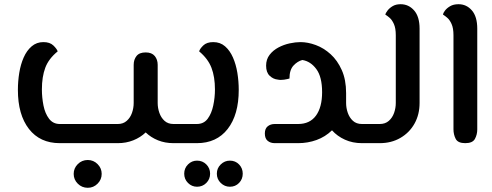

<svg xmlns="http://www.w3.org/2000/svg" viewBox="-20 -680 2337 912"><path d="M264 0Q170 0 117.5 -67.5Q65 -135 65 -253Q65 -294 71.5 -334Q78 -374 92.5 -407Q107 -440 130.5 -460Q154 -480 186 -480Q217 -480 233.5 -464Q250 -448 254 -436Q211 -401 195 -358Q179 -315 179 -255Q179 -217 186.5 -179Q194 -141 213 -116Q232 -91 264 -91H540Q565 -91 582 -106Q599 -121 607 -144Q615 -167 615 -191V-372Q615 -397 628.5 -414Q642 -431 672 -431Q701 -431 715 -414Q729 -397 729 -372V-191Q729 -167 737 -144Q745 -121 761.5 -106Q778 -91 804 -91H833Q844 -91 848.5 -79Q853 -67 853 -46Q853 -25 848.5 -12.5Q844 0 833 0H804Q764 0 730.5 -13.5Q697 -27 672 -51Q647 -27 613 -13.5Q579 0 540 0ZM397 212Q369 212 349.5 192.5Q330 173 330 146Q330 119 349.5 99.5Q369 80 397 80Q424 80 443.5 99.5Q463 119 463 146Q463 173 443.5 192.5Q424 212 397 212Z M833 0Q822 0 817.5 -12.5Q813 -25 813 -46Q813 -67 817.5 -79Q822 -91 833 -91H915Q948 -91 966.5 -116Q985 -141 993 -179Q1001 -217 1001 -255Q1001 -315 984.5 -358Q968 -401 926 -436Q929 -448 945.5 -464Q962 -480 993 -480Q1026 -480 1049 -460Q1072 -440 1086.5 -407Q1101 -374 1107.5 -334Q1114 -294 1114 -253Q1114 -135 1061.5 -67.5Q1009 0 915 0ZM1072 207Q1047 207 1028.5 189Q1010 171 1010 145Q1010 119 1028.5 101Q1047 83 1072 83Q1098 83 1115.5 101Q1133 119 1133 145Q1133 171 1115.5 189Q1098 207 1072 207ZM916 207Q891 207 873 189Q855 171 855 145Q855 119 873 101Q891 83 916 83Q942 83 960 101Q978 119 978 145Q978 171 960 189Q942 207 916 207Z M1439 -398Q1434 -398 1430 -397ZM1285 0Q1265 0 1251.5 -11Q1238 -22 1238 -46Q1238 -69 1251.5 -80Q1265 -91 1285 -91H1396Q1452 -91 1481 -131Q1510 -171 1510 -242Q1510 -315 1482.5 -352Q1455 -389 1416 -395Q1393 -389 1374 -368.5Q1355 -348 1355 -307Q1345 -304 1329 -301.5Q1313 -299 1299 -302Q1278 -304 1261 -320Q1244 -336 1244 -368Q1244 -398 1260.5 -419.5Q1277 -441 1302.5 -454.5Q1328 -468 1356 -474Q1384 -480 1407 -480Q1442 -480 1480 -466Q1518 -452 1550.5 -422.5Q1583 -393 1603.5 -347Q1624 -301 1624 -238V-191Q1624 -167 1632 -144Q1640 -121 1656.5 -106Q1673 -91 1699 -91H1744Q1755 -91 1759.5 -79Q1764 -67 1764 -46Q1764 -25 1759.5 -12.5Q1755 0 1744 0H1699Q1655 0 1618.5 -16.5Q1582 -33 1557 -61Q1525 -30 1483.5 -15Q1442 0 1396 0Z M1744 0Q1733 0 1728.5 -12.5Q1724 -25 1724 -46Q1724 -67 1728.5 -79Q1733 -91 1744 -91H1784Q1810 -91 1827 -106Q1844 -121 1852 -144Q1860 -167 1860 -191V-513Q1860 -546 1851 -566Q1842 -586 1830 -596Q1818 -606 1810 -611Q1812 -618 1820.5 -629.5Q1829 -641 1844.5 -650.5Q1860 -660 1883 -660Q1921 -660 1947 -630.5Q1973 -601 1973 -544V-191Q1973 -136 1949 -93Q1925 -50 1882 -25Q1839 0 1784 0Z M2190 0Q2155 0 2144.5 -20.5Q2134 -41 2134 -66V-513Q2134 -546 2125 -566Q2116 -586 2104 -596Q2092 -606 2084 -611Q2085 -618 2093.5 -629.5Q2102 -641 2118 -650.5Q2134 -660 2158 -660Q2196 -660 2221.5 -630.5Q2247 -601 2247 -544V-65Q2247 -41 2236 -20.5Q2225 0 2190 0Z"/></svg>

Font: El Messiri SemiBold
Style: Regular
Weight: 600
Designer: Mohamed Gaber
Foundry: Kief Type Foundry
Version: Version 2.020; ttfautohint (v1.8.3)